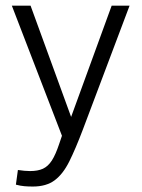

<svg xmlns="http://www.w3.org/2000/svg" viewBox="-20 -520 515 696"><path d="M99.1 156.2Q83 156.2 68.6 155Q54.2 153.8 37.6 149.4L44.9 96.2Q57.6 98.1 68.4 99.1Q79.1 100.1 88.9 100.1Q117.2 100.1 135.7 91.6Q154.3 83 168 61.8Q181.6 40.5 194.3 2.4L204.6 -27.8L22.9 -499.5H90.8L237.8 -96.2L384.8 -499.5H449.7L279.8 -48.8Q253.9 19.5 231.2 65.2Q208.5 110.8 178.2 133.5Q147.9 156.2 99.1 156.2Z"/></svg>

Font: Pontano Sans Light
Style: Regular
Weight: 300
Designer: Vernon Adams
Foundry: Vernon Adams
Version: Version 2.001